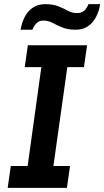

<svg xmlns="http://www.w3.org/2000/svg" viewBox="-20 -904 502 924"><path d="M17 0 32 -105H113L179 -581H99L114 -686H399L384 -581H304L237 -105H317L302 0ZM79 -761Q85 -796 99.5 -823.5Q114 -851 138.5 -867.5Q163 -884 198 -884Q236 -884 261.5 -873.5Q287 -863 307.5 -852Q328 -841 350 -841Q372 -841 385 -852.5Q398 -864 406 -884H462Q457 -851 442.5 -823Q428 -795 404 -778Q380 -761 344 -761Q306 -761 279.5 -772Q253 -783 232.5 -794Q212 -805 189 -805Q170 -805 158 -794.5Q146 -784 136 -761Z"/></svg>

Font: Chivo Medium Medium
Style: Italic
Weight: 500
Italic angle: -8.05°
Version: Version 2.002